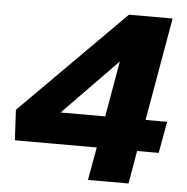

<svg xmlns="http://www.w3.org/2000/svg" viewBox="-51 -756 784 806"><g transform="rotate(5 341.0 -353.0)"><path d="M460 -706 22 -267 29 -139H374L349 0H520L544 -139H635L659 -272H568L644 -706ZM398 -272H210L439 -507Z"/></g></svg>

Font: Geom ExtraBold
Style: Bold Italic
Weight: 800
Italic angle: -10°
Version: Version 1.102